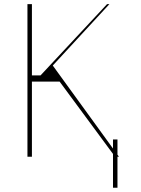

<svg xmlns="http://www.w3.org/2000/svg" viewBox="-20 -747 671 915"><path d="M528.4 0 264.2 -358H132.1V0H110.8V-727.3H132.1V-387.8H173.3L490.1 -727.3H501.4L231.5 -434.7L546.9 0ZM539.8 -82.4V147.7H518.5V-82.4Z"/></svg>

Font: Inter Thin BETA
Style: Regular
Weight: 100
Designer: Rasmus Andersson
Foundry: rsms
Version: Version 3.011;git-f93a4a705